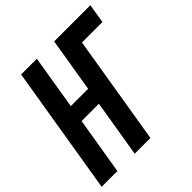

<svg xmlns="http://www.w3.org/2000/svg" viewBox="-197 -885 1035 1035"><g transform="rotate(-45 320.5 -367.5)"><path d="M-4 0 117 -735H237L186 -425H318L369 -735H645L627 -625H471L368 0H248L302 -327H170L116 0Z"/></g></svg>

Font: Iosevka XBd Ex Obl
Style: Regular
Weight: 800
Width: 7
Italic angle: -9°
Monospace: yes
Designer: Belleve Invis
Foundry: Belleve Invis
Version: Version 32.5.0; ttfautohint (v1.8.4)